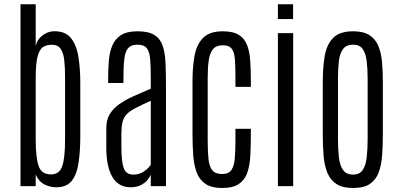

<svg xmlns="http://www.w3.org/2000/svg" viewBox="-20 -891 1915 919"><path d="M249 5.4Q220.7 5.4 193.4 -7.8Q166 -21 150.9 -55.7V0H78.1V-870.6H150.9V-669.9Q156.2 -700.2 181.9 -720.2Q207.5 -740.2 234.4 -741.2Q290 -743.7 317.9 -710.7Q345.7 -677.7 355 -620.8Q364.3 -564 364.3 -494.1V-239.3Q364.3 -169.4 356.4 -114Q348.6 -58.6 324.2 -26.6Q299.8 5.4 249 5.4ZM224.6 -56.2Q264.6 -56.6 278.1 -95.9Q291.5 -135.3 291.5 -227.5V-518.1Q291.5 -566.4 287.6 -602.1Q283.7 -637.7 270.3 -657.2Q256.8 -676.8 228 -676.8Q204.6 -676.8 187.3 -666.7Q169.9 -656.7 160.4 -622.8Q150.9 -588.9 150.9 -517.1V-224.6Q150.9 -137.2 164.8 -96.7Q178.7 -56.2 224.6 -56.2Z M605.5 5.4Q547.4 5.4 518.1 -43.7Q488.8 -92.8 488.8 -184.1V-277.8Q488.8 -316.9 505.1 -344.2Q521.5 -371.6 550.5 -392.1Q579.6 -412.6 618.4 -430.2Q657.2 -447.8 701.7 -466.8V-516.6Q701.7 -572.8 698.7 -608.2Q695.8 -643.6 682.6 -660.4Q669.4 -677.2 638.2 -677.2Q607.9 -677.2 593.5 -660.9Q579.1 -644.5 575 -608.2Q570.8 -571.8 570.8 -511.7V-493.7H497.6V-513.2Q497.6 -557.1 500.7 -598.1Q503.9 -639.2 516.8 -671.4Q529.8 -703.6 558.3 -722.4Q586.9 -741.2 638.2 -741.2Q689.9 -741.2 718 -724.1Q746.1 -707 758.1 -673.3Q770 -639.6 772.2 -590.3Q774.4 -541 774.4 -476.6V0H701.7V-54.7Q698.7 -45.9 687.5 -31.5Q676.3 -17.1 656 -5.9Q635.7 5.4 605.5 5.4ZM618.7 -55.2Q647.5 -55.2 670.4 -71.5Q693.4 -87.9 701.7 -103V-408.7Q656.2 -388.2 628.2 -373.5Q600.1 -358.9 585.7 -343.5Q571.3 -328.1 566.2 -305.9Q561 -283.7 561 -248.5V-190.4Q561 -117.2 572.3 -86.2Q583.5 -55.2 618.7 -55.2Z M1043 8.8Q993.2 8.8 964.4 -10.3Q935.5 -29.3 922.1 -64Q908.7 -98.6 905 -145.8Q901.4 -192.9 901.4 -249.5V-502Q901.4 -568.4 910.9 -622.6Q920.4 -676.8 951.4 -709Q982.4 -741.2 1046.4 -741.2Q1096.2 -741.2 1123.8 -723.6Q1151.4 -706.1 1163.3 -673.6Q1175.3 -641.1 1178 -596.4Q1180.7 -551.8 1180.7 -498V-475.1H1106.9V-520Q1106.9 -571.3 1104.5 -605.5Q1102.1 -639.6 1089.6 -657Q1077.1 -674.3 1046.9 -674.3Q1014.2 -674.3 998.8 -654.8Q983.4 -635.3 978.8 -599.9Q974.1 -564.5 974.1 -516.1V-222.2Q974.1 -165.5 978 -129.2Q981.9 -92.8 996.6 -75.4Q1011.2 -58.1 1043.5 -58.1Q1074.2 -58.1 1087.4 -77.1Q1100.6 -96.2 1103.8 -132.1Q1106.9 -168 1106.9 -219.2V-274.4H1180.7V-252.4Q1180.7 -195.3 1178.2 -147.5Q1175.8 -99.6 1163.8 -64.7Q1151.9 -29.8 1123.5 -10.5Q1095.2 8.8 1043 8.8Z M1310.1 0V-732.4H1383.3V0ZM1310.1 -799.8V-870.6H1382.8V-799.8Z M1670.4 8.8Q1619.6 8.8 1590.3 -10.3Q1561 -29.3 1546.9 -64.2Q1532.7 -99.1 1528.8 -146.7Q1524.9 -194.3 1524.9 -251.5V-497.1Q1524.9 -565.9 1533.9 -621.3Q1543 -676.8 1574 -709Q1605 -741.2 1670.4 -741.2Q1719.7 -741.2 1748.5 -722.7Q1777.3 -704.1 1791 -670.9Q1804.7 -637.7 1808.6 -593.3Q1812.5 -548.8 1812.5 -497.1V-251.5Q1812.5 -195.3 1809.1 -147.9Q1805.7 -100.6 1792.5 -65.4Q1779.3 -30.3 1750.5 -10.7Q1721.7 8.8 1670.4 8.8ZM1670.4 -55.2Q1700.7 -55.2 1715.6 -76.7Q1730.5 -98.1 1735.1 -136.5Q1739.7 -174.8 1739.7 -226.1V-514.2Q1739.7 -562.5 1735.1 -599.1Q1730.5 -635.7 1715.8 -656.5Q1701.2 -677.2 1670.4 -677.2Q1637.7 -677.2 1622.1 -656.5Q1606.4 -635.7 1602.1 -599.1Q1597.7 -562.5 1597.7 -514.2V-226.1Q1597.7 -174.8 1602.3 -136.5Q1606.9 -98.1 1622.6 -76.7Q1638.2 -55.2 1670.4 -55.2Z"/></svg>

Font: Antonio Thin
Style: Regular
Weight: 250
Designer: Vernon Adams
Foundry: Vernon Adams
Version: Version 1.002